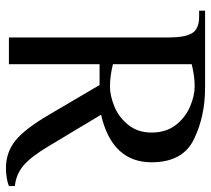

<svg xmlns="http://www.w3.org/2000/svg" viewBox="-52 -648 710 646"><g transform="rotate(90 303.0 -325.0)"><path d="M366 -135 266 -305H196V0H106V-540Q106 -591 92 -615.5Q78 -640 36 -640H16V-660H276Q371 -660 448.5 -622.5Q526 -585 526 -480Q526 -347 366 -310L471 -135Q508 -73 537.5 -48.5Q567 -24 606 -20V0Q597 4 580.5 7Q564 10 546 10Q493 10 453.5 -21.5Q414 -53 366 -135ZM426 -480Q426 -529 400.5 -561.5Q375 -594 338.5 -609.5Q302 -625 271 -625Q236 -625 196 -615V-350Q236 -340 271 -340Q302 -340 338.5 -355Q375 -370 400.5 -402Q426 -434 426 -480Z"/></g></svg>

Font: Philosopher
Style: Regular
Weight: 400
Designer: Jovanny Lemonad
Foundry: Jovanny Lemonad
Version: Version 2.000